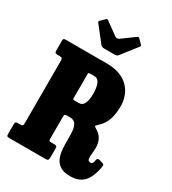

<svg xmlns="http://www.w3.org/2000/svg" viewBox="-239 -1129 1136 1270"><g transform="rotate(30 328.5 -494.0)"><path d="M654.5 -130.5Q646 -88 629.5 -54.5Q613 -21 582.8 -1.8Q552.5 17.5 503.5 17.5Q453 17.5 425.5 -0.8Q398 -19 386 -49Q374 -79 371.5 -115Q369 -151 369.5 -187Q370 -223 367 -253Q364 -283 351 -301.2Q338 -319.5 308.5 -319.5H286.5Q271.5 -319.5 268.8 -314.5Q266 -309.5 266 -295V-133Q266 -121 268.8 -117.2Q271.5 -113.5 283.5 -113.5H308Q320.5 -113.5 324.8 -109.5Q329 -105.5 329 -92V-30Q329 -11.5 325.2 -5.8Q321.5 0 302.5 0H28.5Q17 0 13 -3.2Q9 -6.5 9 -18V-93Q9 -106 12.8 -109.8Q16.5 -113.5 29 -113.5H41.5Q58.5 -113.5 63.8 -117.5Q69 -121.5 69 -138.5V-611.5Q69 -628.5 63.8 -632.5Q58.5 -636.5 42.5 -636.5H30.5Q15.5 -636.5 12.2 -641.8Q9 -647 9 -661.5V-731.5Q9 -743.5 13 -746.8Q17 -750 29 -750H341Q402.5 -750 445 -732.5Q487.5 -715 513.5 -686Q539.5 -657 551 -622Q562.5 -587 562.5 -552.5Q562.5 -491.5 548.2 -449Q534 -406.5 499.5 -374Q486.5 -361.5 481.8 -356.5Q477 -351.5 495.5 -340.5Q531 -319.5 544 -292Q557 -264.5 557.2 -235.8Q557.5 -207 554.5 -182.5Q551.5 -158 554.2 -142.8Q557 -127.5 576 -127.5Q586 -127.5 590.5 -135.8Q595 -144 598.5 -163.5Q602 -179 624 -171.5L647.5 -164Q657 -161 657 -153Q657 -145 654.5 -130.5ZM286 -430.5H312Q339.5 -430.5 351.8 -457.8Q364 -485 364 -531.5Q364 -578.5 351.8 -607.5Q339.5 -636.5 312 -636.5H282.5Q267 -636.5 266.5 -632.2Q266 -628 266 -612.5V-454Q266 -436.5 267.2 -433.5Q268.5 -430.5 286 -430.5ZM250 -837 157.5 -955Q150.5 -962.5 160 -971.5L189.5 -1000.5Q196 -1006 198.2 -1005.8Q200.5 -1005.5 207.5 -1000.5L300 -933.5Q316.5 -922 332.5 -933.5L427 -1002.5Q433 -1007 436.8 -1005.8Q440.5 -1004.5 446 -999.5L472.5 -972.5Q478.5 -966.5 479 -963.8Q479.5 -961 474.5 -954.5L381.5 -836Q374.5 -826.5 355.5 -826.5H277Q258.5 -826.5 250 -837Z"/></g></svg>

Font: Besley* Condensed Heavy
Style: Regular
Weight: 800
Width: 3
Designer: Owen Earl
Foundry: indestructible type*
Version: Version 3.000; ttfautohint (v1.8.3)